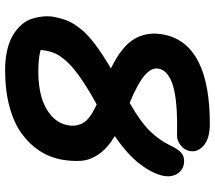

<svg xmlns="http://www.w3.org/2000/svg" viewBox="-64 -674 829 740"><g transform="rotate(90 350.0 -303.5)"><path d="M250 90.8Q208 90.8 173.8 83Q139.6 75.2 116.5 61.5Q93.3 47.9 76.2 29.1Q59.1 10.3 52 -12Q44.9 -34.2 42.7 -58.6Q40.5 -83 46.9 -107.9Q52.7 -135.3 62.3 -156Q71.8 -176.8 92.5 -202.4Q113.3 -228 150.4 -256.1Q187.5 -284.2 243.2 -316.9Q155.8 -359.4 127.7 -410.6Q99.6 -461.9 113.8 -525.9Q152.8 -698.2 457 -698.2Q513.7 -698.2 541 -674.1Q568.4 -649.9 561 -618.2Q556.6 -598.6 538.6 -585Q520.5 -571.3 500 -571.8Q370.1 -574.7 310.5 -556.4Q251 -538.1 244.1 -501Q238.8 -473.6 269.8 -447Q300.8 -420.4 376 -389.2Q447.3 -429.7 483.6 -466.3Q520 -502.9 541 -547.9Q554.2 -574.7 567.1 -586.9Q580.1 -599.1 600.1 -599.1Q630.4 -599.1 647 -575.9Q663.6 -552.7 657.2 -519Q647.9 -475.6 610.8 -427.5Q573.7 -379.4 503.9 -332Q550.3 -304.2 573.7 -270.3Q597.2 -236.3 599.4 -200.9Q601.6 -165.5 594.2 -124Q585.4 -79.6 561 -42Q536.6 -4.4 495.8 25.9Q455.1 56.2 392.1 73.5Q329.1 90.8 250 90.8ZM175.8 -70.8Q173.8 -62.5 171.9 -45.9Q204.1 -37.1 255.9 -37.1Q306.6 -37.1 349.1 -48.1Q391.6 -59.1 423.1 -85.4Q454.6 -111.8 461.9 -149.9Q468.8 -182.6 453.1 -210Q437.5 -237.3 381.8 -262.2Q319.8 -228 278.8 -199.2Q237.8 -170.4 217 -147.2Q196.3 -124 188 -107.4Q179.7 -90.8 175.8 -70.8Z"/></g></svg>

Font: Shantell Sans Irregular Bouncy
Style: Italic
Weight: 600
Italic angle: -11.31°
Designer: Stephen Nixon, Anya Danilova, Shantell Martin
Foundry: Arrow Type
Version: Version 1.006;[9816181b4]